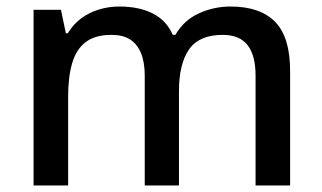

<svg xmlns="http://www.w3.org/2000/svg" viewBox="-20 -569 989 589"><path d="M687 -549Q778 -549 824 -502Q870 -455 870 -351V0H764V-337Q764 -399 739.5 -430.5Q715 -462 663 -462Q591 -462 560 -417.5Q529 -373 529 -289V0H424V-337Q424 -378 412.5 -406Q401 -434 379 -448Q357 -462 322 -462Q272 -462 243 -440Q214 -418 201.5 -375.5Q189 -333 189 -272V0H83V-539H167L182 -467H188Q205 -495 229.5 -513Q254 -531 284 -540Q314 -549 346 -549Q407 -549 449 -527.5Q491 -506 510 -462H518Q544 -507 590 -528Q636 -549 687 -549Z"/></svg>

Font: Noto Sans Hebrew Medium
Style: Regular
Weight: 500
Designer: Monotype Design Team
Foundry: Monotype Imaging Inc.
Version: Version 2.003